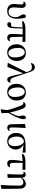

<svg xmlns="http://www.w3.org/2000/svg" viewBox="2326 -3180 1065 5758"><g transform="rotate(90 2859.0 -300.5)"><path d="M312 16C457 16 542 -77 542 -290C542 -378 530 -458 510 -525C500 -537 487 -543 468 -543C436 -543 409 -518 409 -480C409 -443 428 -399 491 -300C493 -278 494 -256 494 -236C494 -90 428 -25 335 -25C242 -25 201 -85 201 -186C201 -273 217 -347 217 -423C217 -496 187 -539 120 -539C77 -539 47 -522 24 -487L31 -471C39 -474 48 -474 58 -474C101 -474 114 -456 114 -397C114 -338 99 -267 99 -186C99 -47 178 16 312 16Z M1111 16C1160 16 1197 -9 1218 -56L1209 -72C1191 -63 1177 -57 1152 -57C1115 -57 1091 -81 1089 -149L1082 -446L1237 -440L1233 -530H842C741 -530 674 -510 613 -465L622 -429L801 -445C799 -341 794 -221 777 -106C737 -104 703 -101 669 -96C653 -83 646 -66 646 -44C646 -9 673 14 711 14C776 14 815 -32 821 -125C831 -224 834 -343 834 -447H1012C1005 -328 998 -206 998 -117C998 -22 1044 16 1111 16Z M1554 16C1685 16 1808 -80 1808 -270C1808 -450 1707 -543 1563 -543C1430 -543 1307 -447 1307 -264C1307 -74 1421 16 1554 16ZM1568 -19C1489 -19 1416 -114 1416 -322C1416 -433 1471 -509 1550 -509C1639 -509 1701 -395 1701 -205C1701 -98 1654 -19 1568 -19Z M2366 16C2409 16 2446 -18 2459 -69L2450 -87C2435 -80 2414 -77 2400 -77C2356 -77 2325 -103 2294 -198L2138 -666C2104 -771 2061 -813 1993 -813C1932 -813 1888 -771 1870 -712L1881 -692C1909 -709 1946 -723 1994 -723C2057 -723 2095 -703 2120 -628L2143 -562L1865 -7L1870 1L1987 9L2177 -465L2251 -147C2279 -15 2319 16 2366 16Z M2740 16C2871 16 2994 -80 2994 -270C2994 -450 2893 -543 2749 -543C2616 -543 2493 -447 2493 -264C2493 -74 2607 16 2740 16ZM2754 -19C2675 -19 2602 -114 2602 -322C2602 -433 2657 -509 2736 -509C2825 -509 2887 -395 2887 -205C2887 -98 2840 -19 2754 -19Z M3258 206 3267 212 3373 189 3365 -18C3455 -173 3552 -356 3552 -471C3552 -492 3551 -506 3547 -524C3535 -537 3525 -543 3504 -543C3466 -543 3443 -514 3443 -461C3443 -431 3449 -404 3466 -329C3440 -236 3404 -158 3354 -61C3325 -192 3290 -303 3265 -381C3223 -514 3188 -537 3134 -537C3092 -537 3059 -517 3039 -480L3045 -462C3055 -466 3064 -468 3073 -468C3112 -468 3125 -455 3160 -362C3191 -276 3240 -153 3281 8Z M3809 15C3858 15 3895 -14 3908 -42L3898 -59C3886 -53 3873 -48 3854 -48C3823 -48 3801 -63 3801 -123C3801 -197 3805 -286 3818 -531L3810 -538L3698 -516L3705 -116C3706 -25 3747 15 3809 15Z M4212 16C4354 16 4464 -90 4464 -238C4464 -350 4395 -434 4307 -474L4558 -443L4553 -536L4292 -532C4064 -527 3966 -423 3966 -252C3966 -85 4073 16 4212 16ZM4227 -486C4316 -462 4362 -335 4362 -211C4362 -89 4310 -19 4228 -19C4146 -19 4075 -109 4075 -268C4075 -389 4123 -473 4227 -486Z M4886 16C4939 16 4971 -9 4996 -56L4987 -74C4970 -65 4953 -61 4932 -61C4892 -61 4868 -83 4866 -154L4861 -446L5074 -441L5070 -530H4830C4711 -530 4649 -510 4593 -458L4600 -427L4811 -445C4794 -342 4775 -220 4775 -114C4775 -20 4819 16 4886 16Z M5526 206 5535 212 5644 189 5639 -350C5638 -499 5563 -543 5491 -543C5432 -543 5351 -504 5309 -418C5304 -510 5269 -539 5215 -539C5173 -539 5143 -515 5126 -487L5133 -471C5144 -474 5153 -474 5163 -474C5198 -474 5212 -458 5212 -404L5210 -201L5200 6L5208 13L5314 0L5310 -385C5345 -441 5398 -467 5444 -467C5507 -467 5550 -434 5547 -332L5539 -4Z"/></g></svg>

Font: Noto Serif SC SemiBold
Style: Regular
Weight: 600
Designer: Ryoko NISHIZUKA 西塚涼子 (kana & ideographs); Frank Grießhammer (Latin, Greek & Cyrillic); Wenlong ZHANG 张文龙 (bopomofo); San
Foundry: Adobe
Version: Version 2.001;hotconv 1.1.0;makeotfexe 2.6.0